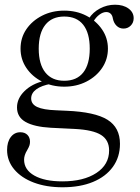

<svg xmlns="http://www.w3.org/2000/svg" viewBox="-20 -499 594 813"><path d="M245 294Q176 294 123 274Q70 254 40 218Q10 182 10 136Q10 102 25.5 81.5Q41 61 66 61Q85 61 96 72Q107 83 107 101Q107 109 105 116Q103 123 95 137Q82 158 82 177Q82 220 125.5 244.5Q169 269 244 269Q334 269 388 233.5Q442 198 442 138Q442 94 408 72.5Q374 51 297 47L195 42Q125 38 88.5 17.5Q52 -3 52 -44Q52 -82 83.5 -113Q115 -144 165 -156L196 -144Q156 -137 134 -121Q112 -105 112 -82Q112 -58 137.5 -46Q163 -34 218 -32L262 -30Q382 -25 435 8Q488 41 488 110Q488 166 458 207.5Q428 249 373.5 271.5Q319 294 245 294ZM252 -132Q200 -132 158 -153.5Q116 -175 91.5 -211.5Q67 -248 67 -293Q67 -339 91.5 -375Q116 -411 158 -432.5Q200 -454 252 -454Q304 -454 345.5 -432.5Q387 -411 412 -374.5Q437 -338 437 -293Q437 -248 412.5 -211.5Q388 -175 346 -153.5Q304 -132 252 -132ZM252 -157Q305 -157 332.5 -192Q360 -227 360 -293Q360 -359 332.5 -394Q305 -429 252 -429Q200 -429 172 -394Q144 -359 144 -293Q144 -227 172 -192Q200 -157 252 -157ZM503 -378Q486 -378 474 -389.5Q462 -401 458 -420Q456 -434 448.5 -441Q441 -448 430 -448Q416 -448 401 -437Q386 -426 375 -407L356 -420Q373 -447 403 -463Q433 -479 467 -479Q502 -479 524 -463Q546 -447 546 -422Q546 -403 533.5 -390.5Q521 -378 503 -378Z"/></svg>

Font: Baskervville SC
Style: Regular
Weight: 400
Designer: Alexis Faudot, Rémi Forte, Morgane Pierson, Rafael Ribas, Tanguy Vanlaeys, Rosalie Wagner, Thomas Huot-Marchand
Foundry: ANRT
Version: Version 1.100